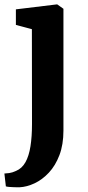

<svg xmlns="http://www.w3.org/2000/svg" viewBox="-28 -588 390 852"><path d="M59 243Q48.5 243 35.8 242.8Q23 242.5 12.5 241.5Q2 240.5 -2 239L-8.5 182Q-1.5 182 12.8 180Q27 178 43 170.5Q69.5 159.5 85 131.8Q100.5 104 107.2 61.2Q114 18.5 114 -37.5L113.5 -458.5L42.5 -477.5V-546.5L224 -568.5H226L253.5 -549V-8.5Q253.5 53.5 235.8 100.2Q218 147 188.8 178.2Q159.5 209.5 125.2 225.5Q91 241.5 59 243Z"/></svg>

Font: Merriweather Light 18pt
Style: Bold
Weight: 700
Version: Version 2.100